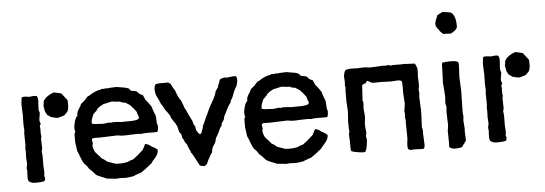

<svg xmlns="http://www.w3.org/2000/svg" viewBox="-46 -787 2612 921"><g transform="rotate(-5 1260.5 -327.0)"><path d="M268 -331 258 -321Q254 -320 244 -316.5Q234 -313 228 -312Q221 -311 209.5 -314.5Q198 -318 194 -318Q191 -320 185.5 -324.5Q180 -329 176 -331Q174 -336 167 -348Q166 -352 165 -361Q164 -370 162 -373Q166 -387 165 -395Q176 -420 217 -435Q222 -434 234.5 -431.5Q247 -429 253 -427Q255 -425 280 -392Q284 -341 268 -331ZM56 -83 60 -105Q60 -110 59 -119.5Q58 -129 58 -134Q60 -171 58 -181Q61 -192 59.5 -223Q58 -254 61 -266Q58 -290 60 -342Q60 -350 59 -364Q58 -378 58 -389Q58 -400 60 -410Q60 -411 60 -414Q60 -417 60.5 -418.5Q61 -420 61.5 -422Q62 -424 64 -425Q71 -429 99 -424Q127 -429 135 -424Q140 -416 140 -403Q140 -397 138.5 -380Q137 -363 138 -354Q140 -353 140 -349.5Q140 -346 142 -345Q142 -339 139.5 -326.5Q137 -314 137 -307.5Q137 -301 142 -291Q142 -289 139 -285Q136 -281 137 -277Q139 -270 138 -253.5Q137 -237 140 -233Q139 -231 138.5 -224.5Q138 -218 137 -216Q138 -211 138 -186Q140 -171 135 -157Q139 -138 137 -91Q137 -86 138.5 -68Q140 -50 137 -44Q136 -41 138 -36.5Q140 -32 140 -30Q140 -22 137 -16Q128 -11 94 -11Q71 -10 60 -22Q57 -29 56.5 -36.5Q56 -44 57 -55Q58 -66 58 -72Q58 -74 57 -78Q56 -82 56 -83Z M302 -269 307 -290Q313 -309 321 -313Q318 -327 330 -345Q342 -363 343 -369Q347 -371 352.5 -376.5Q358 -382 362 -384Q364 -388 370 -393.5Q376 -399 378 -402Q384 -403 394 -410Q404 -417 411 -419Q416 -423 430 -426Q444 -429 449 -432Q454 -430 462.5 -432Q471 -434 477 -432Q485 -434 498 -434Q511 -434 518 -435Q525 -434 536.5 -432Q548 -430 557 -428.5Q566 -427 573 -424Q578 -423 581.5 -417.5Q585 -412 587 -411Q590 -410 613 -406Q616 -404 620.5 -398.5Q625 -393 630 -390Q635 -387 641 -386Q643 -382 647 -374Q651 -366 652 -362Q665 -348 679 -326Q681 -315 695 -280Q696 -275 696 -264.5Q696 -254 697 -246Q698 -238 701 -233Q701 -207 695 -203Q681 -202 668.5 -202.5Q656 -203 641 -202.5Q626 -202 617 -200Q606 -203 571 -201Q536 -199 523 -200Q519 -200 514 -201.5Q509 -203 505 -203Q490 -202 459.5 -201.5Q429 -201 414 -200Q410 -200 403 -200.5Q396 -201 390.5 -200.5Q385 -200 381 -197Q378 -192 383 -176Q376 -163 387 -138Q390 -131 401.5 -119.5Q413 -108 417 -101Q428 -96 444 -82Q482 -68 485 -68Q518 -66 542 -72Q558 -80 569 -82Q592 -98 619 -124L632 -150Q646 -150 663 -135Q676 -130 690 -118Q691 -98 673.5 -79Q656 -60 654 -55Q620 -27 602 -16Q567 -4 562 -1Q557 -1 546.5 1Q536 3 529 3Q525 4 515.5 3Q506 2 502 2Q498 2 488.5 3Q479 4 474 3Q467 3 454 1Q441 -1 435 -1Q428 -5 410.5 -11.5Q393 -18 386 -23Q362 -50 356 -53Q345 -71 340 -75L332 -83Q326 -91 317.5 -114.5Q309 -138 305 -145Q304 -150 303 -158.5Q302 -167 301 -174Q300 -181 299 -187V-224Q298 -229 301 -233Q304 -237 304 -239Q299 -252 302 -269ZM614 -282Q613 -285 609.5 -293Q606 -301 606 -307Q593 -326 576 -343Q562 -351 556 -356Q541 -357 528 -364Q521 -363 509 -365Q497 -367 493 -367Q485 -367 471 -363Q457 -359 450 -359Q447 -356 440 -353Q433 -350 431 -348Q424 -341 420 -340Q418 -335 414.5 -331Q411 -327 406 -322.5Q401 -318 398 -315Q398 -314 391.5 -299Q385 -284 386 -271Q392 -266 416 -266Q419 -266 429.5 -265Q440 -264 446 -265Q450 -265 458 -266.5Q466 -268 468 -268Q469 -268 472 -267Q475 -266 477 -266Q479 -266 482 -267Q485 -268 487 -268Q517 -268 529 -265Q532 -266 569 -266Q602 -266 613 -274Q612 -277 613 -278.5Q614 -280 614 -282Z M907 -20 888 -23Q888 -25 885 -25L864 -64Q862 -69 857 -77Q852 -85 850 -88L847 -91V-96Q834 -122 833 -129Q832 -132 827.5 -137Q823 -142 822 -146Q819 -157 812 -164Q813 -168 811 -173Q809 -178 809 -181Q808 -184 804.5 -188Q801 -192 800 -195Q799 -200 796.5 -209Q794 -218 793 -222Q786 -238 778 -247Q777 -250 773.5 -254.5Q770 -259 767.5 -263.5Q765 -268 765 -274Q746 -302 743 -304Q733 -324 724 -337Q721 -347 704 -381Q695 -418 708 -432Q719 -435 738 -434.5Q757 -434 768 -435Q771 -430 778 -429Q779 -428 786 -413.5Q793 -399 798 -394Q798 -389 809 -365Q815 -351 823 -342Q824 -336 828.5 -326.5Q833 -317 834 -310Q840 -300 851 -275.5Q862 -251 869 -239Q870 -223 880 -213Q879 -209 880.5 -203.5Q882 -198 882 -195Q884 -193 886.5 -188Q889 -183 891.5 -180Q894 -177 897 -175Q902 -175 904 -177Q906 -179 907.5 -184Q909 -189 910 -191Q916 -203 916 -213Q919 -217 935 -254Q942 -267 954 -295Q958 -303 967.5 -319Q977 -335 983 -348Q989 -361 992 -375Q995 -377 998 -382.5Q1001 -388 1003 -389Q1008 -408 1011 -410Q1013 -423 1019 -429Q1022 -431 1028.5 -432.5Q1035 -434 1038 -435Q1048 -432 1068 -435.5Q1088 -439 1096 -435Q1096 -433 1097 -432Q1098 -431 1098 -430Q1097 -429 1098 -427.5Q1099 -426 1099 -425V-414Q1099 -410 1096.5 -402Q1094 -394 1093 -389Q1083 -376 1069 -337Q1068 -334 1063 -327Q1058 -320 1058 -313Q1045 -297 1035 -274Q1024 -252 1022 -250Q1022 -249 1021 -243.5Q1020 -238 1019 -236Q1018 -231 1008 -219Q1008 -218 1006.5 -213Q1005 -208 1005 -205Q997 -198 989 -176Q986 -172 981 -162Q976 -152 973 -148Q972 -141 968 -129Q967 -126 956 -110Q955 -107 953 -102.5Q951 -98 950 -93.5Q949 -89 949 -83Q943 -77 932 -55Q929 -51 924.5 -40.5Q920 -30 916 -25Q909 -23 907 -20Z M1120 -269 1125 -290Q1131 -309 1139 -313Q1136 -327 1148 -345Q1160 -363 1161 -369Q1165 -371 1170.5 -376.5Q1176 -382 1180 -384Q1182 -388 1188 -393.5Q1194 -399 1196 -402Q1202 -403 1212 -410Q1222 -417 1229 -419Q1234 -423 1248 -426Q1262 -429 1267 -432Q1272 -430 1280.5 -432Q1289 -434 1295 -432Q1303 -434 1316 -434Q1329 -434 1336 -435Q1343 -434 1354.5 -432Q1366 -430 1375 -428.5Q1384 -427 1391 -424Q1396 -423 1399.5 -417.5Q1403 -412 1405 -411Q1408 -410 1431 -406Q1434 -404 1438.5 -398.5Q1443 -393 1448 -390Q1453 -387 1459 -386Q1461 -382 1465 -374Q1469 -366 1470 -362Q1483 -348 1497 -326Q1499 -315 1513 -280Q1514 -275 1514 -264.5Q1514 -254 1515 -246Q1516 -238 1519 -233Q1519 -207 1513 -203Q1499 -202 1486.5 -202.5Q1474 -203 1459 -202.5Q1444 -202 1435 -200Q1424 -203 1389 -201Q1354 -199 1341 -200Q1337 -200 1332 -201.5Q1327 -203 1323 -203Q1308 -202 1277.5 -201.5Q1247 -201 1232 -200Q1228 -200 1221 -200.5Q1214 -201 1208.5 -200.5Q1203 -200 1199 -197Q1196 -192 1201 -176Q1194 -163 1205 -138Q1208 -131 1219.5 -119.5Q1231 -108 1235 -101Q1246 -96 1262 -82Q1300 -68 1303 -68Q1336 -66 1360 -72Q1376 -80 1387 -82Q1410 -98 1437 -124L1450 -150Q1464 -150 1481 -135Q1494 -130 1508 -118Q1509 -98 1491.5 -79Q1474 -60 1472 -55Q1438 -27 1420 -16Q1385 -4 1380 -1Q1375 -1 1364.5 1Q1354 3 1347 3Q1343 4 1333.5 3Q1324 2 1320 2Q1316 2 1306.5 3Q1297 4 1292 3Q1285 3 1272 1Q1259 -1 1253 -1Q1246 -5 1228.5 -11.5Q1211 -18 1204 -23Q1180 -50 1174 -53Q1163 -71 1158 -75L1150 -83Q1144 -91 1135.5 -114.5Q1127 -138 1123 -145Q1122 -150 1121 -158.5Q1120 -167 1119 -174Q1118 -181 1117 -187V-224Q1116 -229 1119 -233Q1122 -237 1122 -239Q1117 -252 1120 -269ZM1432 -282Q1431 -285 1427.5 -293Q1424 -301 1424 -307Q1411 -326 1394 -343Q1380 -351 1374 -356Q1359 -357 1346 -364Q1339 -363 1327 -365Q1315 -367 1311 -367Q1303 -367 1289 -363Q1275 -359 1268 -359Q1265 -356 1258 -353Q1251 -350 1249 -348Q1242 -341 1238 -340Q1236 -335 1232.5 -331Q1229 -327 1224 -322.5Q1219 -318 1216 -315Q1216 -314 1209.5 -299Q1203 -284 1204 -271Q1210 -266 1234 -266Q1237 -266 1247.5 -265Q1258 -264 1264 -265Q1268 -265 1276 -266.5Q1284 -268 1286 -268Q1287 -268 1290 -267Q1293 -266 1295 -266Q1297 -266 1300 -267Q1303 -268 1305 -268Q1335 -268 1347 -265Q1350 -266 1387 -266Q1420 -266 1431 -274Q1430 -277 1431 -278.5Q1432 -280 1432 -282Z M1691 -96 1694 -77Q1689 -23 1679 -20Q1672 -18 1646.5 -22Q1621 -26 1614 -31Q1612 -34 1612 -56.5Q1612 -79 1612 -82Q1612 -86 1611 -95.5Q1610 -105 1610.5 -111.5Q1611 -118 1614 -124Q1612 -133 1612 -150V-161Q1611 -171 1613 -192Q1615 -213 1615 -222Q1615 -230 1613.5 -246.5Q1612 -263 1612 -271Q1612 -276 1612 -286Q1612 -296 1612 -304Q1612 -312 1612 -320Q1612 -323 1613 -329Q1614 -335 1613.5 -339Q1613 -343 1611 -347Q1614 -358 1611 -394Q1615 -413 1620 -419Q1631 -426 1667 -424Q1675 -423 1689 -424Q1703 -425 1710 -425Q1715 -425 1725 -423.5Q1735 -422 1740 -422Q1750 -422 1771 -423.5Q1792 -425 1803 -425Q1804 -425 1807 -424.5Q1810 -424 1812 -424Q1814 -424 1819.5 -425Q1825 -426 1829.5 -425.5Q1834 -425 1838 -422Q1846 -425 1869.5 -424Q1893 -423 1904 -425Q1912 -423 1929 -423Q1946 -423 1954 -422Q1957 -420 1965 -399Q1966 -390 1965 -375Q1964 -360 1964 -356Q1964 -349 1965 -334.5Q1966 -320 1965 -312Q1965 -308 1963.5 -303Q1962 -298 1962 -296Q1962 -293 1963 -287Q1964 -281 1964 -277Q1964 -274 1963 -268Q1962 -262 1962 -260Q1962 -249 1963.5 -227.5Q1965 -206 1965 -195Q1965 -183 1964.5 -170Q1964 -157 1963 -141Q1962 -125 1962 -116Q1962 -113 1963.5 -108.5Q1965 -104 1965 -102Q1964 -97 1967 -39Q1969 -17 1961 -11Q1954 -10 1933 -11.5Q1912 -13 1902 -11Q1897 -10 1892.5 -13Q1888 -16 1887 -16Q1882 -30 1888 -64V-85Q1888 -93 1887.5 -111Q1887 -129 1887 -138Q1886 -141 1887 -146Q1888 -151 1888 -153Q1888 -156 1886.5 -162Q1885 -168 1885 -172Q1885 -174 1886 -178Q1887 -182 1887 -184Q1885 -194 1885 -197Q1885 -203 1887.5 -216.5Q1890 -230 1890 -238Q1890 -245 1888.5 -260.5Q1887 -276 1887 -284Q1887 -288 1887 -313.5Q1887 -339 1885 -343Q1880 -347 1874 -348Q1868 -349 1858.5 -348Q1849 -347 1846 -347Q1836 -346 1816 -347Q1796 -348 1789 -348H1781Q1777 -348 1762.5 -347.5Q1748 -347 1743 -348Q1738 -349 1731.5 -353.5Q1725 -358 1721 -359Q1717 -359 1715 -353.5Q1713 -348 1708 -348Q1695 -343 1694 -340Q1693 -334 1692 -307.5Q1691 -281 1689 -268Q1692 -263 1692.5 -257Q1693 -251 1692 -242.5Q1691 -234 1691 -230Q1691 -223 1693 -206.5Q1695 -190 1694 -181Q1694 -177 1692.5 -169Q1691 -161 1691 -157Q1690 -141 1694 -115Q1695 -111 1693 -105Q1691 -99 1691 -96Z M2171 -577Q2162 -560 2138 -550Q2135 -550 2122 -551Q2109 -552 2105 -551Q2089 -562 2083 -574Q2070 -587 2069 -602Q2070 -615 2083 -644Q2087 -646 2108 -657Q2113 -656 2123 -655Q2133 -654 2140 -652.5Q2147 -651 2152 -648Q2173 -629 2171 -577ZM2088 -201 2084 -221Q2084 -226 2085 -236Q2086 -246 2086 -251Q2086 -262 2084 -284Q2084 -289 2082.5 -300Q2081 -311 2081 -316Q2081 -325 2082 -341.5Q2083 -358 2083 -366Q2083 -406 2086 -415Q2149 -423 2163 -410Q2166 -407 2164 -375.5Q2162 -344 2162 -340Q2162 -329 2163.5 -306.5Q2165 -284 2165 -272Q2165 -236 2163 -168Q2163 -164 2164 -158Q2165 -152 2165 -149Q2165 -145 2164 -139Q2163 -133 2163 -130Q2163 -123 2164.5 -109Q2166 -95 2166 -89Q2167 -87 2166 -86Q2165 -85 2165 -84Q2165 -82 2165.5 -68Q2166 -54 2166.5 -45Q2167 -36 2166 -31Q2159 -24 2159 -21Q2156 -19 2151.5 -11.5Q2147 -4 2143 -2Q2098 7 2084 -9Q2086 -24 2084 -84Q2084 -89 2086 -99Q2088 -109 2088 -114Q2088 -123 2087 -140.5Q2086 -158 2086 -173Q2086 -188 2088 -201Z M2490 -331 2480 -321Q2476 -320 2466 -316.5Q2456 -313 2450 -312Q2443 -311 2431.5 -314.5Q2420 -318 2416 -318Q2413 -320 2407.5 -324.5Q2402 -329 2398 -331Q2396 -336 2389 -348Q2388 -352 2387 -361Q2386 -370 2384 -373Q2388 -387 2387 -395Q2398 -420 2439 -435Q2444 -434 2456.5 -431.5Q2469 -429 2475 -427Q2477 -425 2502 -392Q2506 -341 2490 -331ZM2278 -83 2282 -105Q2282 -110 2281 -119.5Q2280 -129 2280 -134Q2282 -171 2280 -181Q2283 -192 2281.5 -223Q2280 -254 2283 -266Q2280 -290 2282 -342Q2282 -350 2281 -364Q2280 -378 2280 -389Q2280 -400 2282 -410Q2282 -411 2282 -414Q2282 -417 2282.5 -418.5Q2283 -420 2283.5 -422Q2284 -424 2286 -425Q2293 -429 2321 -424Q2349 -429 2357 -424Q2362 -416 2362 -403Q2362 -397 2360.5 -380Q2359 -363 2360 -354Q2362 -353 2362 -349.5Q2362 -346 2364 -345Q2364 -339 2361.5 -326.5Q2359 -314 2359 -307.5Q2359 -301 2364 -291Q2364 -289 2361 -285Q2358 -281 2359 -277Q2361 -270 2360 -253.5Q2359 -237 2362 -233Q2361 -231 2360.5 -224.5Q2360 -218 2359 -216Q2360 -211 2360 -186Q2362 -171 2357 -157Q2361 -138 2359 -91Q2359 -86 2360.5 -68Q2362 -50 2359 -44Q2358 -41 2360 -36.5Q2362 -32 2362 -30Q2362 -22 2359 -16Q2350 -11 2316 -11Q2293 -10 2282 -22Q2279 -29 2278.5 -36.5Q2278 -44 2279 -55Q2280 -66 2280 -72Q2280 -74 2279 -78Q2278 -82 2278 -83Z"/></g></svg>

Font: FuturaRenner
Style: Regular
Weight: 400
Designer: Bastien Sozeau
Foundry: NBR — Bastien Sozeau
Version: Version 2.001;PS 002.001;hotconv 1.0.88;makeotf.lib2.5.64775